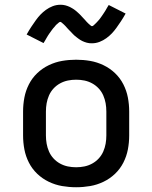

<svg xmlns="http://www.w3.org/2000/svg" viewBox="-20 -779 640 807"><path d="M300 8Q270 8 241 3Q212 -2 185 -15Q158 -28 136.5 -48.5Q115 -69 101.5 -95.5Q88 -122 82.5 -151Q77 -180 77 -210V-310Q77 -340 82.5 -369Q88 -398 101.5 -424.5Q115 -451 136.5 -471.5Q158 -492 185 -505Q212 -518 241 -523Q270 -528 300 -528Q330 -528 359 -523Q388 -518 415 -505Q442 -492 463.5 -471.5Q485 -451 498.5 -424.5Q512 -398 517.5 -369Q523 -340 523 -310V-210Q523 -180 517.5 -151Q512 -122 498.5 -95.5Q485 -69 463.5 -48.5Q442 -28 415 -15Q388 -2 359 3Q330 8 300 8ZM300 -76Q318 -76 335 -79.5Q352 -83 367.5 -91.5Q383 -100 395 -113Q407 -126 414 -142Q421 -158 424 -175Q427 -192 427 -210V-310Q427 -328 424 -345Q421 -362 414 -378Q407 -394 395 -407Q383 -420 367.5 -428.5Q352 -437 335 -440.5Q318 -444 300 -444Q282 -444 265 -440.5Q248 -437 232.5 -428.5Q217 -420 205 -407Q193 -394 186 -378Q179 -362 176 -345Q173 -328 173 -310V-210Q173 -192 176 -175Q179 -158 186 -142Q193 -126 205 -113Q217 -100 232.5 -91.5Q248 -83 265 -79.5Q282 -76 300 -76ZM366 -597Q361 -597 355.5 -597.5Q350 -598 345 -599.5Q340 -601 335.5 -602.5Q331 -604 326 -606.5Q321 -609 317 -611.5Q313 -614 309 -617Q305 -620 300.5 -623.5Q296 -627 292 -630.5Q288 -634 284.5 -638Q281 -642 277.5 -645.5Q274 -649 270.5 -652.5Q267 -656 263 -660.5Q259 -665 255.5 -669Q252 -673 248.5 -676Q245 -679 240.5 -683Q236 -687 234 -687Q230 -687 227 -684Q224 -681 219.5 -677.5Q215 -674 213 -671Q211 -668 208.5 -665.5Q206 -663 203.5 -660Q201 -657 198.5 -653.5Q196 -650 193.5 -646.5Q191 -643 188 -639Q185 -635 182 -630Q179 -625 176 -620Q173 -615 170 -609.5Q167 -604 163 -598L92 -634Q102 -652 112 -667Q122 -682 131 -694.5Q140 -707 150 -717.5Q160 -728 173 -737.5Q186 -747 201.5 -753Q217 -759 234 -759Q239 -759 244.5 -758.5Q250 -758 255 -756.5Q260 -755 264.5 -753.5Q269 -752 274 -749.5Q279 -747 283 -744.5Q287 -742 291 -739.5Q295 -737 299.5 -733Q304 -729 308 -725.5Q312 -722 315.5 -718.5Q319 -715 322.5 -711Q326 -707 329.5 -703.5Q333 -700 337 -695.5Q341 -691 344.5 -687Q348 -683 351.5 -680Q355 -677 359.5 -673Q364 -669 366 -669Q370 -669 373 -672Q376 -675 380.5 -679Q385 -683 387 -685.5Q389 -688 391.5 -690.5Q394 -693 396.5 -696Q399 -699 401.5 -702.5Q404 -706 406.5 -709.5Q409 -713 412 -717.5Q415 -722 418 -726.5Q421 -731 424 -736Q427 -741 430 -746.5Q433 -752 437 -758L508 -722Q498 -704 488 -689Q478 -674 469 -661.5Q460 -649 450 -638.5Q440 -628 427 -618.5Q414 -609 398.5 -603Q383 -597 366 -597Z"/></svg>

Font: Iosevka Fixed Curly Md Ex
Style: Regular
Weight: 500
Width: 7
Monospace: yes
Designer: Belleve Invis
Foundry: Belleve Invis
Version: Version 30.1.2